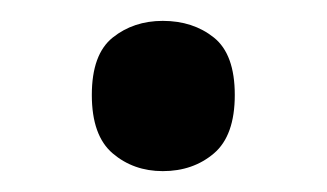

<svg xmlns="http://www.w3.org/2000/svg" viewBox="-20 -150 313 184"><path d="M68 -59Q68 -98 88 -114Q108 -130 136 -130Q165 -130 185 -114Q205 -98 205 -59Q205 -20 185 -3Q165 14 136 14Q108 14 88 -3Q68 -20 68 -59Z"/></svg>

Font: Noto Sans Tangsa Medium
Style: Regular
Weight: 500
Version: Version 1.504